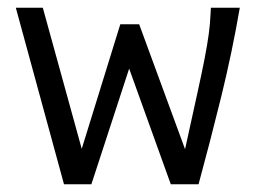

<svg xmlns="http://www.w3.org/2000/svg" viewBox="-20 -477 665 498"><path d="M146 1 21 -457H91L192 -91L292 -414H341L460 -90Q479 -177 491.5 -233.5Q504 -290 511 -326.5Q518 -363 521.5 -389Q525 -415 526 -439L527 -457H602Q582 -341 554 -227Q526 -113 495 1H423L315 -299L217 1Z"/></svg>

Font: Inconsolata Expanded
Style: Regular
Weight: 400
Width: 7
Monospace: yes
Designer: Raph Levien, Cyreal, Brenton Simpson
Foundry: Raph Levien, Cyreal, Google
Version: Version 3.100; ttfautohint (v1.8.4.7-5d5b)